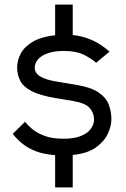

<svg xmlns="http://www.w3.org/2000/svg" viewBox="-20 -660 542 829"><path d="M218 149V10Q169 6 135 -7Q101 -20 77 -39.5Q53 -59 35 -82L88 -134Q99 -120 119 -103Q139 -86 172 -73.5Q205 -61 255 -61Q302 -61 331 -73.5Q360 -86 373 -105Q386 -124 386 -144Q386 -172 367.5 -193.5Q349 -215 295 -224L217 -237Q152 -248 116.5 -266.5Q81 -285 67.5 -311Q54 -337 54 -369Q54 -399 69.5 -428.5Q85 -458 121 -479.5Q157 -501 218 -508V-640H294V-509Q339 -504 378 -486.5Q417 -469 453 -437L395 -389Q372 -409 340 -424.5Q308 -440 256 -440Q214 -440 186 -430Q158 -420 144 -403.5Q130 -387 130 -368Q130 -344 154.5 -329.5Q179 -315 224 -308L307 -294Q371 -284 404.5 -261.5Q438 -239 449.5 -208.5Q461 -178 461 -145Q461 -116 445.5 -82.5Q430 -49 393.5 -23Q357 3 294 9V149Z"/></svg>

Font: Nata Sans
Style: Regular
Weight: 400
Designer: Daniel Uzquiano Cruz
Version: Version 1.001